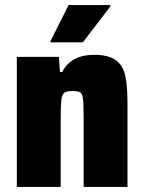

<svg xmlns="http://www.w3.org/2000/svg" viewBox="-20 -733 565 753"><path d="M46 -510H211L215 -451H224Q259 -518 349 -518Q405 -518 433.5 -497.5Q462 -477 471 -437Q480 -397 480 -327V0H308V-271Q308 -325 305.5 -345Q303 -365 295 -370.5Q287 -376 264 -376Q241 -376 232 -369Q223 -362 220.5 -340Q218 -318 218 -263V0H46ZM178 -567V-572L249 -713H413V-708L305 -567Z"/></svg>

Font: Saira Semi Condensed ExtraBold
Style: Regular
Weight: 800
Width: 4
Designer: Hector Gatti with collaboration of the Omnibus-Type team
Foundry: Omnibus-Type
Version: Version 1.001; ttfautohint (v1.8)